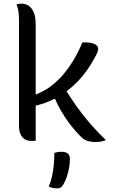

<svg xmlns="http://www.w3.org/2000/svg" viewBox="-20 -774 640 1060"><path d="M177 3Q173 3 169 3.5Q165 4 161.5 4Q158 4 154 4Q130 4 115 -6.5Q100 -17 92.5 -35Q85 -53 85 -75Q85 -152 85 -225Q85 -298 85 -368Q85 -438 85 -510Q85 -582 85 -658Q85 -689 82 -710Q79 -731 71 -750Q76 -751 80.5 -752Q85 -753 90 -753.5Q95 -754 99 -754Q119 -754 137 -743Q155 -732 166 -706.5Q177 -681 177 -638Q177 -557 177 -476.5Q177 -396 177 -316.5Q177 -237 177 -157.5Q177 -78 177 3ZM510 10Q482 10 462 3.5Q442 -3 427 -19Q415 -31 404 -43Q393 -55 382.5 -68Q372 -81 361.5 -94.5Q351 -108 342 -122Q329 -142 318.5 -160Q308 -178 299.5 -194.5Q291 -211 284 -228L255 -231L329 -301Q361 -246 398 -193.5Q435 -141 477 -92.5Q519 -44 564 -1Q558 3 549 5Q540 7 530.5 8.5Q521 10 510 10ZM144 -262 181 -253Q201 -262 220 -272Q239 -282 256 -294.5Q273 -307 289 -321.5Q305 -336 320 -352Q343 -378 363 -406.5Q383 -435 401 -468.5Q419 -502 435 -540H450Q474 -540 490 -535.5Q506 -531 514 -523Q522 -515 522 -505Q522 -498 519 -489Q516 -480 508 -465Q488 -426 464 -391.5Q440 -357 412.5 -328Q385 -299 354.5 -275.5Q324 -252 291 -234Q258 -216 223.5 -204Q189 -192 154 -186ZM280 70Q289 67 298 65.5Q307 64 318 64Q343 64 354.5 73.5Q366 83 366 104Q366 128 361 155Q356 182 347.5 205.5Q339 229 330 244Q323 256 315.5 261Q308 266 297 266Q283 266 271.5 263.5Q260 261 249 256Q260 231 266.5 202Q273 173 276.5 140Q280 107 280 70Z"/></svg>

Font: Recursive Monospace Casual
Style: Regular
Weight: 400
Version: Version 1.047